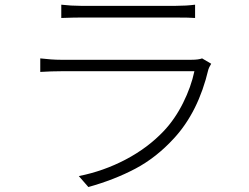

<svg xmlns="http://www.w3.org/2000/svg" viewBox="-20 -751 1040 803"><path d="M825.2 -506.8 863.3 -484.4Q853.5 -467.8 851.6 -460.9Q809.6 -283.2 708 -172.9Q633.8 -91.8 545.9 -45.4Q458 1 349.6 31.2L309.6 -14.6Q413.1 -35.2 505.9 -84Q598.6 -132.8 665 -203.1Q711.9 -252.9 745.6 -320.3Q779.3 -387.7 793 -453.1H234.4Q197.3 -453.1 148.4 -450.2V-506.8Q197.3 -501 234.4 -501H780.3Q810.5 -501 825.2 -506.8ZM236.3 -675.8V-731.4Q278.3 -726.6 317.4 -726.6H715.8Q758.8 -726.6 795.9 -731.4V-675.8Q773.4 -677.7 714.8 -677.7H317.4Q289.1 -677.7 236.3 -675.8Z"/></svg>

Font: Gen Shin Gothic Light
Style: Regular
Weight: 200
Designer: [Source Han Sans]
Ryoko NISHIZUKA  (kana & ideographs); Paul D. Hunt (Latin, Greek & Cyrillic); Wenlong ZHANG  (bopomofo
Version: Version 1.002.20150607